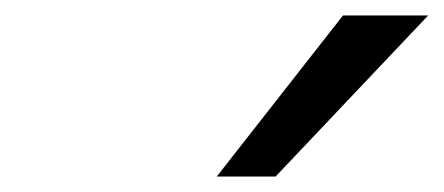

<svg xmlns="http://www.w3.org/2000/svg" viewBox="-20 -783 573 248"><path d="M260 -555 423 -763H533L336 -555Z"/></svg>

Font: Nunito Sans 10pt Expanded Medium
Style: Italic
Weight: 500
Width: 7
Italic angle: -9°
Designer: Vernon Adams
Foundry: Vernon Adams
Version: Version 3.101;gftools[0.9.27]